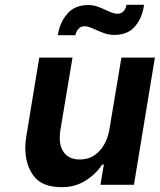

<svg xmlns="http://www.w3.org/2000/svg" viewBox="-20 -767 663 797"><path d="M536 0H397L411 -84H404Q379 -45 335.5 -17.5Q292 10 237 10Q154 10 119.5 -37Q85 -84 85 -153Q85 -179 90 -206L143 -528H281L231 -229Q228 -211 228 -195Q228 -153 249.5 -129Q271 -105 311 -105Q361 -105 393 -140.5Q425 -176 434 -229L484 -528H623ZM346 -746Q365 -746 382 -740.5Q399 -735 420 -725Q432 -719 444.5 -714.5Q457 -710 467 -710Q484 -710 493.5 -721Q503 -732 505 -747H578Q571 -694 541 -658Q511 -622 454 -622Q434 -622 417.5 -627.5Q401 -633 378 -643Q366 -649 353.5 -653.5Q341 -658 331 -658Q315 -658 305.5 -647Q296 -636 293 -621H220Q228 -673 259 -709.5Q290 -746 346 -746Z"/></svg>

Font: Be Vietnam
Style: Bold Italic
Weight: 700
Italic angle: -9.66701°
Designer: Gabriel Lam
Foundry: TypeRant
Version: Version 3.000